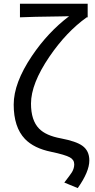

<svg xmlns="http://www.w3.org/2000/svg" viewBox="-20 -797 502 1019"><path d="M392.6 201.2 321.3 171.9Q352.5 131.8 362.3 116.2Q374 95.7 374 75.2Q374 50.8 350.6 38.1Q326.2 24.4 252 8.8Q160.2 -9.8 112.3 -59.6Q52.7 -122.1 52.7 -242.2Q52.7 -356.4 149.4 -500Q234.4 -626 346.7 -710.9Q335 -710.9 304.7 -710Q142.6 -708 85.9 -705.1V-777.3H265.6H445.3V-705.1H440.4Q332 -627.9 242.2 -496.1Q144.5 -352.5 144.5 -247.1Q144.5 -158.2 187.5 -114.3Q223.6 -77.1 303.7 -62.5Q384.8 -46.9 417 -23.4Q454.1 2.9 454.1 54.7Q454.1 114.3 392.6 201.2Z"/></svg>

Font: Bpmf GenSeki Gothic R
Style: R
Weight: 400
Foundry: But Ko
Version: Version 1.320